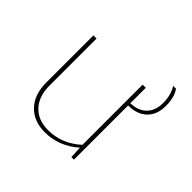

<svg xmlns="http://www.w3.org/2000/svg" viewBox="-144 -740 907 907"><g transform="rotate(45 309.5 -286.0)"><path d="M259 6Q185 6 141.5 -39.5Q98 -85 98 -166V-480H119V-166Q119 -94 157.5 -53Q196 -12 263 -12Q355 -12 427 -78V-480H448V-377Q499 -378 528 -407Q557 -436 557 -488Q557 -540 533 -578H552Q576 -544 576 -487Q576 -428 542 -395Q508 -362 448 -362V0H431L428 -60Q353 6 259 6Z"/></g></svg>

Font: Cantarell Thin
Style: Regular
Weight: 100
Designer: Dave Crossland, Nikolaus Waxweiler, Florian Fecher, Jacques Le Bailly, Eben Sorkin, Alexei Vanyashin, Alexios Zavras, Em
Version: Version 0.303